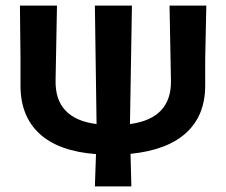

<svg xmlns="http://www.w3.org/2000/svg" viewBox="-20 -664 805 684"><path d="M450 -644 443 -222Q592 -242 589 -378L584 -644H715L711 -451V-359Q711 -253 643.5 -191Q576 -129 445 -116L448 0H318L322 -115Q189 -125 121 -187.5Q53 -250 53 -359V-457L51 -644H183L178 -378Q175 -241 324 -222L318 -644Z"/></svg>

Font: Alegreya Sans SC
Style: Bold
Weight: 700
Designer: Juan Pablo del Peral
Foundry: Huerta Tipografica
Version: Version 2.007